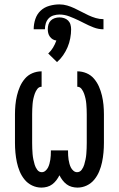

<svg xmlns="http://www.w3.org/2000/svg" viewBox="-20 -844 540 872"><path d="M168 8Q146 8 126 -1.5Q106 -11 92 -28Q78 -45 69.5 -65.5Q61 -86 56.5 -107.5Q52 -129 50 -151Q48 -173 48 -195V-325Q48 -346 50 -367.5Q52 -389 57 -410Q62 -431 70.5 -450.5Q79 -470 93 -486.5Q107 -503 127 -511.5Q147 -520 169 -520V-450Q157 -450 149.5 -440Q142 -430 138 -418.5Q134 -407 131.5 -395.5Q129 -384 128 -372Q127 -360 126.5 -348.5Q126 -337 126 -325V-195Q126 -182 126.5 -169.5Q127 -157 128 -144.5Q129 -132 131.5 -120Q134 -108 137.5 -96Q141 -84 149 -73Q157 -62 170 -62Q179 -62 186.5 -68.5Q194 -75 198 -83Q202 -91 204.5 -100Q207 -109 208.5 -118.5Q210 -128 210.5 -137.5Q211 -147 211 -156V-161H289V-156Q289 -147 289.5 -137.5Q290 -128 291.5 -118.5Q293 -109 295.5 -100Q298 -91 302 -83Q306 -75 313.5 -68.5Q321 -62 330 -62Q343 -62 351 -73Q359 -84 362.5 -96Q366 -108 368.5 -120Q371 -132 372 -144.5Q373 -157 373.5 -169.5Q374 -182 374 -195V-325Q374 -337 373.5 -348.5Q373 -360 372 -372Q371 -384 368.5 -395.5Q366 -407 362 -418.5Q358 -430 350.5 -440Q343 -450 331 -450V-520Q353 -520 373 -511.5Q393 -503 407 -486.5Q421 -470 429.5 -450.5Q438 -431 443 -410Q448 -389 450 -367.5Q452 -346 452 -325V-195Q452 -173 450 -151Q448 -129 443.5 -107.5Q439 -86 430.5 -65.5Q422 -45 408 -28Q394 -11 374 -1.5Q354 8 332 8Q319 8 306 4.5Q293 1 282.5 -7Q272 -15 264 -25.5Q256 -36 250 -48Q244 -36 236 -25.5Q228 -15 217.5 -7Q207 1 194 4.5Q181 8 168 8ZM184 -711H133Q133 -735 140.5 -757.5Q148 -780 164.5 -795.5Q181 -811 204 -817.5Q227 -824 250 -824Q268 -824 285 -819Q302 -814 318 -806.5Q334 -799 350 -790.5Q366 -782 382 -774.5Q398 -767 415 -762Q432 -757 450 -757V-711Q427 -711 405 -719.5Q383 -728 362 -739L338 -751Q317 -761 295 -769.5Q273 -778 250 -778Q237 -778 223.5 -774Q210 -770 201 -760.5Q192 -751 188 -738Q184 -725 184 -711ZM239 -562 199 -601Q212 -613 221 -628Q230 -643 236 -660Q227 -661 219.5 -665.5Q212 -670 206.5 -677.5Q201 -685 199 -694Q197 -703 197 -711Q197 -722 200 -732.5Q203 -743 210.5 -750.5Q218 -758 228.5 -761.5Q239 -765 250 -765Q261 -765 271.5 -761.5Q282 -758 289.5 -750.5Q297 -743 300 -732.5Q303 -722 303 -711Q303 -691 299 -670Q295 -649 287 -630Q279 -611 267 -593.5Q255 -576 239 -562Z"/></svg>

Font: Iosevka Slab
Style: Regular
Weight: 400
Monospace: yes
Designer: Belleve Invis
Foundry: Belleve Invis
Version: Version 11.2.4; ttfautohint (v1.8.3)